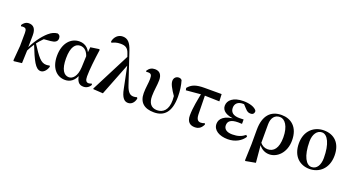

<svg xmlns="http://www.w3.org/2000/svg" viewBox="-60 -1623 4855 2643"><g transform="rotate(20 2368.0 -302.0)"><path d="M101.5 13.6 216.6 0C219.6 -72.4 222 -141.2 224.5 -214.9L221.7 -218.7C222.6 -282.8 224.8 -348.7 224.8 -409.8C225.8 -510.1 183.3 -548.2 120.3 -548.2C75.5 -548.2 43.3 -520.1 24.4 -488L30.2 -471.5C39.5 -474.2 49.1 -474.7 58.9 -474.7C98.1 -474.7 112.3 -459.4 112.1 -402.7L110.5 -213.7L92.2 5.6ZM209.1 -159.8C241.1 -226 260.4 -257 292.1 -304.3L296.7 -311.3C351.1 -382.3 403.2 -431.9 455.3 -471.6L370.8 -410.8L483.2 -420.2C545.7 -425.8 580.1 -446.9 580.1 -494.6C580.1 -530.4 561.3 -545.7 538.2 -551.9C495.1 -547 459.8 -535.1 411.2 -493.2C336.1 -428.9 256.9 -315.9 206.9 -203.3L198 -180.8H192.9ZM493.5 16.2C531.8 16.2 572.4 -17.4 593.8 -84.4L584.4 -99.3C574.6 -95.4 558.5 -91.9 537.3 -91.9C457.4 -91.9 412 -154.7 299.7 -327.6L280.7 -307.8C367.8 -89.9 416.7 16.2 493.5 16.2Z M850.3 15.5C918.8 15.5 987.4 -21.6 1022.4 -128.7L1007.4 -127.3C1018.7 -24.9 1052.5 16.2 1120.5 16.2C1169.3 16.2 1207 -12.8 1223.7 -49.4L1212 -64.5C1200.2 -58 1189.2 -52.7 1171.7 -52.7C1137.5 -52.7 1120.2 -76.4 1120.2 -135.4C1120.2 -229 1137.7 -388.7 1159.4 -536.5L1149.4 -545L1025.1 -526.6L1015.6 -428L1007.8 -227.4C1001 -90.4 940.7 -37.6 887.5 -37.6C813.2 -37.6 763.2 -108.9 763.2 -269.8C763.2 -440.9 821 -499.9 890.4 -499.9C948.5 -499.9 1001.2 -460.9 1025.2 -353.7L1046.5 -381.8H1040C1020.2 -490.5 953.2 -551.9 860.1 -551.9C737.5 -551.9 634.2 -448.8 634.2 -259.4C634.2 -86.1 724 15.5 850.3 15.5Z M1263.6 1 1404.6 9.5 1595.9 -478.8 1558.3 -592.9 1258.2 -6.7ZM1773.3 16.2C1823.2 16.2 1862.1 -21.9 1874.6 -83.9L1865.4 -100.7C1851.1 -94.9 1829.6 -91.9 1814.7 -91.9C1766.4 -91.9 1730.1 -119 1698.4 -214.5L1547.2 -666.6C1511.8 -775.3 1467.9 -819 1396.9 -819C1328.8 -819 1280.7 -769 1266.4 -701L1276.9 -684C1305.8 -700.3 1347.4 -715.2 1401.6 -715.2C1468.3 -715.2 1508.6 -697.3 1533.1 -624.8L1584.6 -476.9L1586.9 -475.3L1653.1 -150.9C1677.7 -18.2 1722.3 16.2 1773.3 16.2Z M2152.5 16.2C2306 16.2 2392.6 -79.3 2392.6 -297.8C2392.6 -384.6 2380.8 -463.5 2360.6 -531.4C2349.2 -545 2335.3 -551.9 2314.3 -551.9C2276 -551.9 2244.2 -524 2244.2 -479.1C2244.2 -436.7 2269.3 -383.8 2347.9 -270.9L2345.8 -361.2L2326.4 -362.1C2334.2 -318.4 2339.4 -268.8 2339.4 -228.2C2339.4 -88.2 2273.4 -26.4 2183.1 -26.4C2092.8 -26.4 2053.2 -88.4 2053.2 -185.4C2053.2 -272.4 2071.5 -350.4 2071.5 -425.8C2071.5 -502.9 2037.6 -548.2 1966.5 -548.2C1919.1 -548.2 1886.4 -528.6 1858.8 -486.5L1865.3 -471.5C1873.3 -474.2 1882.1 -474.5 1891.7 -474.5C1934.9 -474.5 1947.9 -456.5 1947.9 -397.3C1947.9 -336.4 1931.9 -267 1931.9 -186.6C1931.9 -48.8 2012.1 16.2 2152.5 16.2Z M2463.6 -419.9 2698.7 -441 2949.3 -434.4 2944.4 -539.4H2694.8C2569.8 -539.4 2508.5 -515.1 2456.9 -452.5ZM2750.7 16.2C2810.2 16.2 2845.2 -11.3 2872 -66.6L2862.8 -84.6C2846 -75.6 2829 -71.3 2807.5 -71.3C2767.6 -71.3 2743.1 -95.3 2740.4 -165.9L2734.7 -459.8H2681.8C2661.8 -356.6 2633.8 -227.3 2633.8 -114.6C2633.8 -20 2682.2 16.2 2750.7 16.2Z M3233.9 16.2C3342 16.2 3430.7 -35.3 3474.3 -106.5L3456.2 -127.9C3405.6 -87 3350.9 -67.3 3271.1 -67.3C3183.9 -67.3 3145.1 -104.3 3145.1 -156.2C3145.1 -211.8 3179.1 -251.6 3292.3 -251.6C3304.5 -251.6 3317.1 -251.6 3348.4 -249.8V-314.4C3323 -312.4 3306.5 -312.4 3287.1 -312.4C3189.9 -312.4 3152.6 -355.3 3152.6 -416.3C3152.6 -477.1 3195.4 -514.7 3264.4 -514.7C3288.4 -514.7 3311.5 -513.2 3347.7 -509.1L3325.5 -534.8L3264.2 -533.9L3327.2 -466.1C3362.4 -426.7 3382.4 -422.9 3411.1 -422.9C3444.3 -422.9 3463.5 -444 3461.7 -479.2C3434.7 -527.4 3349.9 -551.9 3262 -551.9C3111.1 -551.9 3039.6 -483.1 3039.6 -404.7C3039.6 -333.8 3102.5 -279.8 3255.4 -274.3V-283.1C3078.7 -274.9 3017.4 -205.9 3017.4 -130.8C3017.4 -37.8 3110.1 16.2 3233.9 16.2Z M3558.7 208.4 3568.2 214.7 3711.6 188.3 3687.7 -74.4 3687.3 -86.8 3687.6 -369.3C3688.6 -461.6 3733.8 -517.7 3809 -517.7C3880.4 -517.7 3946.8 -432.4 3946.8 -268.3C3946.8 -109.2 3885.4 -41.8 3797.5 -41.8C3750.1 -41.8 3712.7 -64.1 3685.4 -98.6L3669.5 -84.8H3673.9C3708.2 -24.1 3767.2 16.2 3841 16.2C3958.2 16.2 4074 -91.1 4074 -270C4074 -467.7 3957.6 -551.9 3821.5 -551.9C3666 -551.9 3567.3 -455.7 3567.3 -243.1L3567.1 -31.5Z M4431.2 16.2C4571.1 16.2 4695.3 -82.9 4695.3 -274.3C4695.3 -458 4590.8 -551.9 4440.6 -551.9C4298.5 -551.9 4175.2 -453.2 4175.2 -267.9C4175.2 -76.5 4291.1 16.2 4431.2 16.2ZM4448.4 -18.7C4372.8 -18.7 4303.9 -120.9 4303.9 -341.7C4303.9 -445.8 4353 -517 4425.1 -517C4507.1 -517 4567.9 -398.2 4567.9 -193.3C4567.9 -91.6 4525.9 -18.7 4448.4 -18.7Z"/></g></svg>

Font: Source Han Serif CN VF
Style: Regular
Weight: 250
Designer: Ryoko NISHIZUKA 西塚涼子 (kana & ideographs); Frank Grießhammer (Latin, Greek & Cyrillic); Wenlong ZHANG 张文龙 (bopomofo); San
Foundry: Adobe
Version: Version 2.002;hotconv 1.1.0;makeotfexe 2.6.0